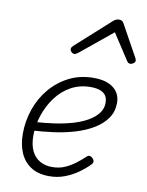

<svg xmlns="http://www.w3.org/2000/svg" viewBox="-93 -903 755 988"><g transform="rotate(10 284.5 -409.0)"><path d="M233 19Q174 19 136 -6.5Q98 -32 80 -75Q62 -118 62 -173Q62 -239 83.5 -301.5Q105 -364 146.5 -413Q188 -462 245 -490.5Q302 -519 373 -519Q420 -519 451 -505Q482 -491 497 -467.5Q512 -444 512 -413Q512 -367 488 -332.5Q464 -298 423 -273Q382 -248 329 -232Q276 -216 217 -208Q158 -200 98 -197L111 -243Q162 -246 211.5 -253Q261 -260 305 -272.5Q349 -285 382.5 -304Q416 -323 435 -347.5Q454 -372 454 -403Q454 -437 431.5 -453.5Q409 -470 366 -470Q308 -470 262 -444.5Q216 -419 184 -375.5Q152 -332 134.5 -279.5Q117 -227 117 -173Q117 -125 132.5 -93Q148 -61 176 -45.5Q204 -30 239 -30Q277 -30 307 -43.5Q337 -57 361.5 -76Q386 -95 405 -113Q413 -121 421 -120Q429 -119 436 -112Q443 -106 445 -97.5Q447 -89 439 -80Q415 -55 383.5 -32.5Q352 -10 314 4.5Q276 19 233 19ZM251 -623Q243 -623 236 -630Q229 -637 229 -645Q229 -650 231.5 -654Q234 -658 238 -662L419 -825Q427 -832 434 -834.5Q441 -837 449 -837Q456 -837 462.5 -834Q469 -831 473 -823L563 -660Q566 -655 567.5 -651Q569 -647 569 -644Q569 -635 560 -629Q551 -623 544 -623Q538 -623 533.5 -626Q529 -629 526 -634L438 -769L273 -634Q266 -629 261.5 -626Q257 -623 251 -623Z"/></g></svg>

Font: Playwrite CO ExtraLight
Style: Regular
Weight: 250
Version: Version 1.002